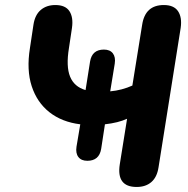

<svg xmlns="http://www.w3.org/2000/svg" viewBox="-20 -734 748 763"><path d="M523 9Q442 9 456 -81L485 -262Q450 -246 397 -240L382 -142Q374 -95 327 -95Q303 -95 291.5 -110Q280 -125 284 -151L299 -240Q226 -249 176.5 -288Q127 -327 106 -391.5Q85 -456 99 -543L113 -636Q119 -675 142 -694.5Q165 -714 200 -714Q240 -714 256 -689.5Q272 -665 266 -623L254 -543Q242 -470 258.5 -429.5Q275 -389 320 -376L338 -490Q346 -537 393 -537Q417 -537 428.5 -522Q440 -507 436 -481L418 -371Q441 -373 463.5 -379Q486 -385 506 -394L545 -636Q557 -714 631 -714Q671 -714 687.5 -689.5Q704 -665 698 -623L610 -69Q604 -30 581.5 -10.5Q559 9 523 9Z"/></svg>

Font: Nunito ExtraBold
Style: Italic
Weight: 800
Italic angle: -9°
Designer: Vernon Adams
Foundry: Vernon Adams
Version: Version 3.601; ttfautohint (v1.8.2.53-6de2)